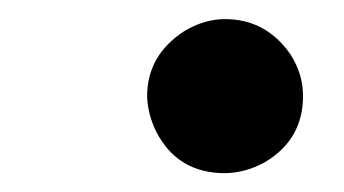

<svg xmlns="http://www.w3.org/2000/svg" viewBox="-20 -359 362 202"><path d="M216.8 -176.8Q167 -176.8 144.5 -220.2Q135.3 -238.8 134.8 -257.8Q134.8 -300.8 173.8 -326.2Q194.8 -338.9 216.8 -338.9Q259.8 -338.9 285.6 -301.8Q298.8 -281.2 298.8 -257.8Q298.8 -212.9 259.8 -189Q239.3 -177.2 216.8 -176.8Z"/></svg>

Font: Linux Libertine Capitals O
Style: Bold Italic Samll Caps
Weight: 400
Italic angle: -12°
Designer: Philipp H. Poll
Foundry: Philipp H. Poll
Version: Version 5.0.4